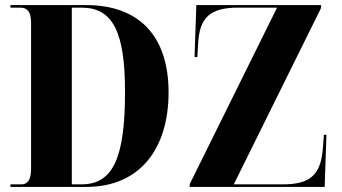

<svg xmlns="http://www.w3.org/2000/svg" viewBox="-20 -734 1342 754"><path d="M21 0H319C531 0 642 -152 642 -371C642 -599 520 -714 319 -714H21V-704H59C86 -704 102 -690 102 -645V-71C102 -29 89 -10 64 -10H21ZM725 0H1255L1262 -205H1252L1248 -152C1240 -48 1199 -10 1091 -10H898L1241 -703V-714H751L744 -510H755L758 -562C763 -666 806 -704 915 -704H1068L725 -11ZM300 -10H262V-704H300C423 -704 471 -609 471 -373C471 -112 423 -10 300 -10Z"/></svg>

Font: Noto Serif Display Condensed ExtraBold
Style: Regular
Weight: 800
Width: 3
Designer: Monotype Design Team
Foundry: Monotype Imaging Inc.
Version: Version 2.009